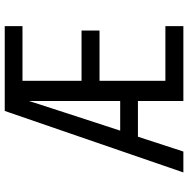

<svg xmlns="http://www.w3.org/2000/svg" viewBox="-12 -762 775 790"><g transform="rotate(-90 375.0 -367.5)"><path d="M60 0 313 -735H384Q366 -673 346.5 -612Q327 -551 307 -490L232 -260H354V-187H207L146 0ZM354 0V-735H662V-662H437V-419H644V-345H437V-74H662V0Z"/></g></svg>

Font: Iosevka Aile
Style: Regular
Weight: 400
Designer: Belleve Invis
Foundry: Belleve Invis
Version: Version 28.0.1; ttfautohint (v1.8.4)